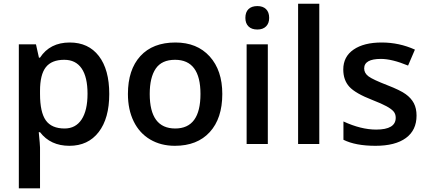

<svg xmlns="http://www.w3.org/2000/svg" viewBox="-20 -780 2318 1040"><path d="M356 9.8Q253.4 9.8 196.8 -64H189.9Q196.8 4.4 196.8 19V240.2H82V-540H174.8Q178.7 -524.9 190.9 -467.8H196.8Q250.5 -549.8 357.9 -549.8Q459 -549.8 515.4 -476.6Q571.8 -403.3 571.8 -271Q571.8 -138.7 514.4 -64.5Q457 9.8 356 9.8ZM328.1 -456.1Q259.8 -456.1 228.3 -416Q196.8 -376 196.8 -288.1V-271Q196.8 -172.4 228 -128.2Q259.3 -84 330.1 -84Q389.6 -84 421.9 -132.8Q454.1 -181.6 454.1 -272Q454.1 -362.8 422.1 -409.4Q390.1 -456.1 328.1 -456.1Z M1184.1 -271Q1184.1 -138.7 1116.2 -64.5Q1048.3 9.8 927.2 9.8Q851.6 9.8 793.5 -24.4Q735.4 -58.6 704.1 -122.6Q672.9 -186.5 672.9 -271Q672.9 -402.3 740.2 -476.1Q807.6 -549.8 930.2 -549.8Q1047.4 -549.8 1115.7 -474.4Q1184.1 -398.9 1184.1 -271ZM791 -271Q791 -84 929.2 -84Q1065.9 -84 1065.9 -271Q1065.9 -456.1 928.2 -456.1Q856 -456.1 823.5 -408.2Q791 -360.4 791 -271Z M1430.7 0H1315.9V-540H1430.7ZM1309.1 -683.1Q1309.1 -713.9 1325.9 -730.5Q1342.8 -747.1 1374 -747.1Q1404.3 -747.1 1421.1 -730.5Q1438 -713.9 1438 -683.1Q1438 -653.8 1421.1 -637Q1404.3 -620.1 1374 -620.1Q1342.8 -620.1 1325.9 -637Q1309.1 -653.8 1309.1 -683.1Z M1709.5 0H1594.7V-759.8H1709.5Z M2236.3 -153.8Q2236.3 -74.7 2178.7 -32.5Q2121.1 9.8 2013.7 9.8Q1905.8 9.8 1840.3 -22.9V-122.1Q1935.5 -78.1 2017.6 -78.1Q2123.5 -78.1 2123.5 -142.1Q2123.5 -162.6 2111.8 -176.3Q2100.1 -189.9 2073.2 -204.6Q2046.4 -219.2 1998.5 -237.8Q1905.3 -273.9 1872.3 -310.1Q1839.4 -346.2 1839.4 -403.8Q1839.4 -473.1 1895.3 -511.5Q1951.2 -549.8 2047.4 -549.8Q2142.6 -549.8 2227.5 -511.2L2190.4 -424.8Q2103 -460.9 2043.5 -460.9Q1952.6 -460.9 1952.6 -409.2Q1952.6 -383.8 1976.3 -366.2Q2000 -348.6 2079.6 -317.9Q2146.5 -292 2176.8 -270.5Q2207 -249 2221.7 -220.9Q2236.3 -192.9 2236.3 -153.8Z"/></svg>

Font: Open Sans Semibold
Style: Regular
Weight: 600
Foundry: Ascender Corporation
Version: Version 1.10